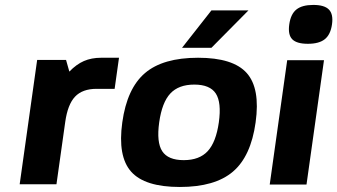

<svg xmlns="http://www.w3.org/2000/svg" viewBox="-20 -742 1356 772"><path d="M369.1 -384.8H368.2Q311.5 -384.8 281.7 -353.3Q252 -321.8 242.2 -251L207 -1H59.1L129.4 -501H245.6L258.8 -454.1Q287.1 -483.4 317.4 -496.6Q347.7 -509.8 386.7 -509.8H458.5L440.9 -384.8Z M563 -448.2Q635.3 -509.8 776.4 -509.8Q917.5 -509.8 972.2 -448.2Q1026.9 -386.7 1007.8 -250Q988.8 -113.3 916.5 -51.8Q844.2 9.8 703.1 9.8Q562 9.8 507.3 -51.8Q452.6 -113.3 471.7 -250Q490.7 -386.7 563 -448.2ZM859.9 -250Q871.1 -330.1 847.7 -366Q824.2 -401.9 761.2 -401.9Q698.2 -401.9 664.8 -366Q631.3 -330.1 620.1 -250Q608.9 -169.9 632.3 -134Q655.8 -98.1 718.8 -98.1Q781.7 -98.1 815.2 -134.3Q848.6 -170.4 859.9 -250ZM711.9 -549.8 830.1 -700.2H979L830.1 -549.8Z M1212.4 0H1064.5L1134.8 -500H1282.7ZM1314.9 -644Q1309.1 -603 1286.1 -584.5Q1263.2 -565.9 1217.8 -565.9Q1172.9 -565.9 1155 -584.2Q1137.2 -602.5 1143.1 -644Q1148.9 -685.5 1171.9 -703.9Q1194.8 -722.2 1239.7 -722.2Q1284.7 -722.2 1302.7 -703.4Q1320.8 -684.6 1314.9 -644Z"/></svg>

Font: Fivo Sans
Style: Italic
Weight: 700
Designer: Alexander Slobzheninov
Foundry: Alexander Slobzheninov
Version: 1.0